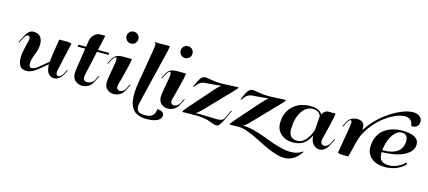

<svg xmlns="http://www.w3.org/2000/svg" viewBox="-69 -1472 5267 2363"><g transform="rotate(15 2564.0 -290.0)"><path d="M213.9 -480.5Q275.4 -480.5 304.4 -445.6Q333.5 -410.6 333.5 -353Q333.5 -297.4 309.6 -235.8L290.5 -183.6Q272 -131.8 272 -92.3Q272 -42 305.7 -42Q322.3 -42 343.5 -51.5Q364.7 -61 381.3 -74.7L502.9 -174.8Q505.4 -210.9 512.2 -257.8L544.4 -463.4Q544.9 -468.8 554.7 -468.8H635.3Q662.1 -468.8 681.9 -464.8Q701.7 -460.9 701.7 -454.1V-453.1L623 -100.6Q620.1 -84.5 620.1 -72.8Q620.1 -51.8 628.2 -41Q636.2 -30.3 648.9 -30.3Q664.1 -30.3 680.4 -43Q696.8 -55.7 707.5 -76.7L735.8 -131.8L744.6 -127.4L716.3 -72.3Q696.3 -33.2 665.8 -12.5Q635.3 8.3 603 8.3Q556.6 8.3 528.8 -29.3Q501 -66.9 501 -141.6L397 -56.2Q317.9 9.3 252.4 9.3Q194.8 9.3 169.2 -28.6Q143.6 -66.4 143.6 -130.4Q143.6 -186 161.1 -257.8L182.6 -343.8Q188 -363.8 188 -381.3Q188 -418 164.6 -418Q151.9 -418 137.9 -406Q124 -394 112.8 -372.6L76.7 -302.2L68.4 -307.1L113.8 -396.5Q156.2 -480.5 213.9 -480.5Z M883.3 -443.4H788.1V-468.8H887.2L899.9 -551.8Q906.7 -595.7 942.1 -627.9Q977.5 -660.2 1012.7 -660.2H1069.3Q1080.1 -660.2 1080.1 -657.7Q1080.1 -657.2 1079.8 -656.2Q1079.6 -655.3 1079.6 -654.8L1038.6 -468.8H1182.1V-443.4H1032.7L962.4 -125Q960 -111.8 960 -104Q960 -76.7 974.6 -63.5Q989.3 -50.3 1011.7 -50.3Q1036.6 -50.3 1061.5 -63.7Q1086.4 -77.1 1096.2 -96.2L1129.9 -161.6L1138.2 -156.7L1095.2 -72.3Q1075.7 -33.7 1039.3 -13.2Q1002.9 7.3 962.4 7.3Q910.6 7.3 874 -24.7Q837.4 -56.6 837.4 -113.8Q837.4 -128.4 839.1 -147.2Q840.8 -166 842.3 -177Q843.8 -188 847.2 -209.5Q850.6 -231 851.1 -235.4Z M1333.5 -725.1Q1333.5 -756.8 1355.7 -778.8Q1377.9 -800.8 1409.2 -800.8Q1440.9 -800.8 1462.9 -778.6Q1484.9 -756.3 1484.9 -725.1Q1484.9 -693.4 1462.4 -671.4Q1439.9 -649.4 1409.2 -649.4Q1377.4 -649.4 1355.5 -671.6Q1333.5 -693.8 1333.5 -725.1ZM1538.1 -156.7 1495.1 -72.3Q1475.6 -34.7 1440.2 -14.4Q1404.8 5.9 1364.7 5.9Q1314.9 5.9 1280 -24.7Q1245.1 -55.2 1245.1 -110.4Q1245.1 -146 1261.7 -235.4L1285.2 -368.2Q1289.1 -392.6 1289.1 -406.2Q1289.1 -437.5 1274.4 -437.5Q1265.6 -437.5 1253.4 -424.6Q1241.2 -411.6 1230 -390.1L1201.7 -335L1192.9 -339.4L1221.2 -394.5Q1243.7 -438 1276.4 -453.4Q1309.1 -468.8 1355.5 -468.8H1471.7Q1465.8 -407.2 1413.6 -210.9L1389.6 -125Q1385.3 -108.9 1385.3 -96.7Q1385.3 -74.2 1397.2 -62.5Q1409.2 -50.8 1427.7 -50.8Q1446.8 -50.8 1466.1 -63Q1485.4 -75.2 1496.1 -96.2L1529.8 -161.6Z M1766.1 -742.2 1881.8 -743.2Q1879.9 -719.2 1868.7 -668Q1857.4 -616.7 1841.1 -551.5Q1824.7 -486.3 1824.2 -483.9L1704.6 12.2Q1694.8 54.7 1694.8 77.1Q1694.8 116.2 1719.7 137Q1744.6 157.7 1806.2 157.7Q1867.2 157.7 1899.4 129.2Q1931.6 100.6 1931.6 46.4Q1971.7 46.4 1995.8 61.5Q2020 76.7 2020 101.1Q2020 148.4 1970.5 173.3Q1920.9 198.2 1826.2 198.2Q1775.9 198.2 1737.5 184.8Q1699.2 171.4 1675 149.2Q1650.9 127 1635.7 94Q1620.6 61 1614.7 25.6Q1608.9 -9.8 1608.9 -52.7Q1608.9 -124.5 1627.9 -235.4L1695.8 -636.7Q1705.1 -692.4 1705.1 -711.9Q1705.1 -722.2 1702.9 -727.1Q1700.7 -731.9 1698 -732.7Q1695.3 -733.4 1689 -733.4L1689.9 -743.2Z M2022.9 -725.1Q2022.9 -756.8 2045.2 -778.8Q2067.4 -800.8 2098.6 -800.8Q2130.4 -800.8 2152.3 -778.6Q2174.3 -756.3 2174.3 -725.1Q2174.3 -693.4 2151.9 -671.4Q2129.4 -649.4 2098.6 -649.4Q2066.9 -649.4 2044.9 -671.6Q2022.9 -693.8 2022.9 -725.1ZM2227.5 -156.7 2184.6 -72.3Q2165 -34.7 2129.6 -14.4Q2094.2 5.9 2054.2 5.9Q2004.4 5.9 1969.5 -24.7Q1934.6 -55.2 1934.6 -110.4Q1934.6 -146 1951.2 -235.4L1974.6 -368.2Q1978.5 -392.6 1978.5 -406.2Q1978.5 -437.5 1963.9 -437.5Q1955.1 -437.5 1942.9 -424.6Q1930.7 -411.6 1919.4 -390.1L1891.1 -335L1882.3 -339.4L1910.6 -394.5Q1933.1 -438 1965.8 -453.4Q1998.5 -468.8 2044.9 -468.8H2161.1Q2155.3 -407.2 2103 -210.9L2079.1 -125Q2074.7 -108.9 2074.7 -96.7Q2074.7 -74.2 2086.7 -62.5Q2098.6 -50.8 2117.2 -50.8Q2136.2 -50.8 2155.5 -63Q2174.8 -75.2 2185.5 -96.2L2219.2 -161.6Z M2237.3 0Q2238.8 -8.8 2241 -13.4Q2243.2 -18.1 2256.8 -35.9Q2270.5 -53.7 2299.8 -86.9L2547.4 -367.7Q2591.8 -417.5 2615.7 -431.6L2616.7 -435.1L2483.9 -422.9Q2470.7 -421.4 2451.7 -420.2Q2432.6 -418.9 2423.6 -418.2Q2414.6 -417.5 2400.6 -415.5Q2386.7 -413.6 2378.9 -410.2Q2371.1 -406.7 2359.9 -400.6Q2348.6 -394.5 2339.6 -385.5Q2330.6 -376.5 2319.3 -363.5Q2308.1 -350.6 2295.4 -332.5L2286.6 -336.9Q2324.7 -427.7 2348.9 -456.8Q2373 -485.8 2409.2 -485.8Q2420.9 -485.8 2481.9 -474.6Q2543 -463.4 2600.1 -463.4Q2634.3 -463.4 2671.6 -464.8Q2709 -466.3 2755.9 -469.2Q2802.7 -472.2 2826.2 -473.1Q2828.1 -470.2 2828.1 -468.3Q2828.1 -461.4 2815.7 -446.8Q2803.2 -432.1 2766.6 -394Q2764.2 -391.6 2762.7 -389.9Q2761.2 -388.2 2758.8 -385.7Q2756.3 -383.3 2754.4 -381.3L2479.5 -95.7Q2435.5 -49.8 2406.2 -32.2L2405.3 -29.3H2421.4Q2434.6 -29.8 2459 -29.8Q2509.8 -29.8 2577.1 -26.6Q2644.5 -23.4 2662.6 -23.4Q2708.5 -23.4 2731.4 -32.5Q2754.4 -41.5 2768.1 -70.8L2815.9 -172.4L2824.2 -167L2768.6 -47.9Q2742.2 8.8 2723.1 30Q2704.1 51.3 2681.2 51.3Q2667 51.3 2642.3 42.7Q2617.7 34.2 2591.1 24.2Q2564.5 14.2 2516.6 5.6Q2468.8 -2.9 2414.6 -2.9Z M3024.9 -29.3Q3075.7 -29.3 3140.9 -12.9Q3206.1 3.4 3269.8 27.1Q3333.5 50.8 3397.7 74.2Q3461.9 97.7 3528.6 114Q3595.2 130.4 3647.9 130.4Q3743.7 130.4 3798.8 84.5L3807.1 90.8L3794.4 107.9Q3712.9 221.2 3596.2 221.2Q3539.1 221.2 3468.3 198Q3397.5 174.8 3331.1 141.8Q3264.6 108.9 3199.7 76.2Q3134.8 43.5 3070.8 20.3Q3006.8 -2.9 2960 -2.9Q2946.3 -2.9 2840.8 0Q2842.3 -8.8 2844.5 -13.4Q2846.7 -18.1 2860.4 -35.9Q2874 -53.7 2903.3 -86.9L3150.9 -367.7Q3195.3 -417.5 3219.2 -431.6L3220.2 -435.1L3087.4 -422.9Q3074.2 -421.4 3055.2 -420.2Q3036.1 -418.9 3027.1 -418.2Q3018.1 -417.5 3004.2 -415.5Q2990.2 -413.6 2982.4 -410.2Q2974.6 -406.7 2963.4 -400.6Q2952.1 -394.5 2943.1 -385.5Q2934.1 -376.5 2922.9 -363.5Q2911.6 -350.6 2898.9 -332.5L2890.1 -336.9Q2928.2 -427.7 2952.4 -456.8Q2976.6 -485.8 3012.7 -485.8Q3024.4 -485.8 3085.4 -474.6Q3146.5 -463.4 3203.6 -463.4Q3237.8 -463.4 3275.1 -464.8Q3312.5 -466.3 3359.4 -469.2Q3406.2 -472.2 3429.7 -473.1Q3431.6 -470.2 3431.6 -468.3Q3431.6 -461.4 3419.2 -446.8Q3406.7 -432.1 3370.1 -394Q3367.7 -391.6 3366.2 -389.9Q3364.7 -388.2 3362.3 -385.7Q3359.9 -383.3 3357.9 -381.3L3083 -95.7Q3039.1 -49.8 3009.8 -32.2L3008.8 -29.3Z M3969.7 -468.8H4066.4Q4063 -433.1 4042.7 -342.8Q4022.5 -252.4 4010.7 -210.9L3988.3 -125Q3985.8 -111.3 3985.8 -102.1Q3985.8 -76.7 3998.5 -63.5Q4011.2 -50.3 4030.8 -50.3Q4050.3 -50.3 4069.3 -62.5Q4088.4 -74.7 4099.6 -96.2L4133.3 -161.6L4141.6 -156.7L4098.6 -72.3Q4078.1 -32.2 4047.9 -11.2Q4017.6 9.8 3984.9 9.8Q3938 9.8 3904.3 -30.3Q3870.6 -70.3 3870.6 -138.7Q3858.9 -114.3 3846.2 -94.5Q3833.5 -74.7 3814.5 -54.4Q3795.4 -34.2 3773.2 -20.8Q3751 -7.3 3720 1.2Q3689 9.8 3652.8 9.8Q3555.2 9.8 3495.6 -42.7Q3436 -95.2 3436 -180.7Q3436 -314.9 3522 -397Q3607.9 -479 3748 -479Q3860.8 -479 3898.4 -411.6Q3908.7 -435.1 3924.8 -449Q3940.9 -462.9 3951.2 -465.8Q3961.4 -468.8 3969.7 -468.8ZM3883.3 -396.5Q3869.1 -424.3 3842.3 -438.5Q3815.4 -452.6 3787.6 -452.6Q3697.3 -452.6 3641.8 -365.2Q3586.4 -277.8 3586.4 -135.3Q3586.4 -80.6 3614.5 -52Q3642.6 -23.4 3695.8 -23.4Q3802.2 -23.4 3868.2 -193.8Q3873 -205.6 3875.5 -235.4L3884.3 -363.3Q3885.7 -377.9 3885.7 -383.3Q3885.7 -392.6 3883.3 -396.5Z M4349.1 -473.6Q4438.5 -473.6 4438.5 -375Q4438.5 -361.8 4437.5 -355Q4479 -428.2 4548.6 -498.5Q4618.2 -568.8 4693.8 -619.6Q4769.5 -670.4 4847.2 -701.4Q4924.8 -732.4 4983.9 -732.4Q5037.1 -732.4 5069.6 -707.3Q5102.1 -682.1 5102.1 -641.1Q5102.1 -605 5079.1 -583Q5056.2 -561 5019 -561Q5010.7 -561 5003.4 -564Q4999 -612.3 4971.9 -635.5Q4944.8 -658.7 4900.4 -658.7Q4840.8 -658.7 4764.2 -621.6Q4687.5 -584.5 4616.5 -524.4Q4545.4 -464.4 4487.1 -380.4Q4428.7 -296.4 4407.2 -210.9L4355 -5.4Q4354 0 4344.7 0H4286.1Q4259.3 0 4239.5 -3.9Q4219.7 -7.8 4219.7 -14.6L4220.2 -18.1L4220.7 -21.5L4278.8 -368.2Q4282.2 -389.2 4282.2 -405.3Q4282.2 -438.5 4267.6 -438.5Q4258.3 -438.5 4246.3 -426Q4234.4 -413.6 4223.6 -392.1L4195.3 -336.9L4186.5 -341.3L4214.8 -396.5Q4237.3 -440.4 4270.5 -457Q4303.7 -473.6 4349.1 -473.6Z M4736.8 -158.2Q4736.3 -152.8 4736.3 -142.6Q4736.3 -79.1 4767.1 -51.3Q4797.9 -23.4 4865.7 -23.4Q4918.5 -23.4 4974.4 -49.3Q5030.3 -75.2 5060.1 -111.8L5078.1 -95.7Q5033.2 -45.4 4966.6 -17.8Q4899.9 9.8 4821.3 9.8Q4711.9 9.8 4648.7 -42.7Q4585.4 -95.2 4585.4 -184.1Q4585.4 -254.9 4610.6 -311.5Q4635.7 -368.2 4680.4 -404.5Q4725.1 -440.9 4785.2 -460Q4845.2 -479 4916.5 -479Q5020.5 -479 5074.5 -448.2Q5128.4 -417.5 5128.4 -357.9Q5128.4 -294.4 5073.2 -248.5Q5018.1 -202.6 4931.2 -180.9Q4844.2 -159.2 4736.8 -158.2ZM4738.3 -182.6Q4993.2 -182.6 4993.2 -371.1Q4993.2 -454.6 4911.6 -454.6Q4870.1 -454.6 4831.8 -416Q4793.5 -377.4 4768.8 -315.2Q4744.1 -252.9 4738.3 -182.6Z"/></g></svg>

Font: QumpellkaNo12
Style: Regular
Weight: 500
Designer: gluk (gluksza@wp.pl)
Foundry: gluk (gluksza@wp.pl)
Version: Version 00.480